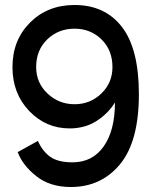

<svg xmlns="http://www.w3.org/2000/svg" viewBox="-20 -737 607 770"><path d="M441 -326Q414 -282 367.5 -252Q321 -222 259 -222Q164 -222 97 -292Q30 -362 30 -468Q30 -576 100.5 -646.5Q171 -717 279 -717Q401 -717 469 -629Q537 -541 537 -359Q537 -170 461.5 -78.5Q386 13 264 13Q180 13 125 -31Q70 -75 51 -127L132 -172Q150 -131 181 -108.5Q212 -86 271 -86Q351 -86 396 -150Q441 -214 441 -326ZM431 -468Q431 -536 387 -579Q343 -622 279 -622Q214 -622 169.5 -579Q125 -536 125 -468Q125 -405 170.5 -362Q216 -319 279 -319Q342 -319 386.5 -362Q431 -405 431 -468Z"/></svg>

Font: Edgecutting Lite Medium
Style: Medium
Weight: 500
Designer: RandomMaerks (Nguyen Gia Bao)
Version: Version 1.0